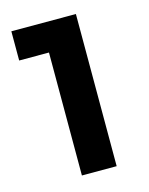

<svg xmlns="http://www.w3.org/2000/svg" viewBox="-86 -802 492 635"><g transform="rotate(-15 159.5 -484.5)"><path d="M116 -224H235V-745H14V-645H116Z"/></g></svg>

Font: Plus Jakarta Sans ExtraBold
Style: Regular
Weight: 800
Designer: Gumpita Rahayu
Foundry: Tokotype
Version: Version 2.004; ttfautohint (v1.8.3)